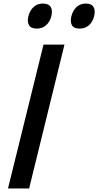

<svg xmlns="http://www.w3.org/2000/svg" viewBox="-20 -1061 553 1081"><path d="M510 -970Q502 -938 481 -919Q460 -900 428 -900Q396 -900 385 -919Q374 -938 382 -970Q390 -1002 411 -1021.5Q432 -1041 463 -1041Q495 -1041 506.5 -1021.5Q518 -1002 510 -970ZM269 -970Q261 -938 239.5 -919Q218 -900 187 -900Q155 -900 143.5 -919Q132 -938 140 -970Q148 -1002 169 -1021.5Q190 -1041 222 -1041Q254 -1041 265.5 -1021.5Q277 -1002 269 -970ZM144 0H25L225 -810H343Z"/></svg>

Font: TypoPRO Sinkin Sans
Style: 500 Medium Italic
Weight: 500
Italic angle: -112°
Designer: Keith Bates
Foundry: K-Type
Version: Sinkin Sans (version 1.0)  by Keith Bates   •   © 2014   www